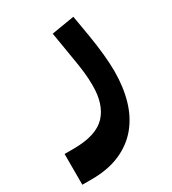

<svg xmlns="http://www.w3.org/2000/svg" viewBox="-202 -391 633 708"><g transform="rotate(-30 114.5 -36.5)"><path d="M-60 109H-21Q75 109 116 65.5Q157 22 156 -61Q156 -86 153 -113.5Q150 -141 145 -170L124 -297L221 -313L236 -225Q244 -177 248 -136Q252 -95 252 -64Q252 3 236 58.5Q220 114 186.5 154.5Q153 195 101.5 217.5Q50 240 -20 240H-60Z"/></g></svg>

Font: IBM Plex Sans Arabic SmBld
Style: Regular
Weight: 600
Designer: Mike Abbink, Paul van der Laan, Pieter van Rosmalen, Wael Morcos, Khajak Apelian
Foundry: Bold Monday
Version: Version 1.005